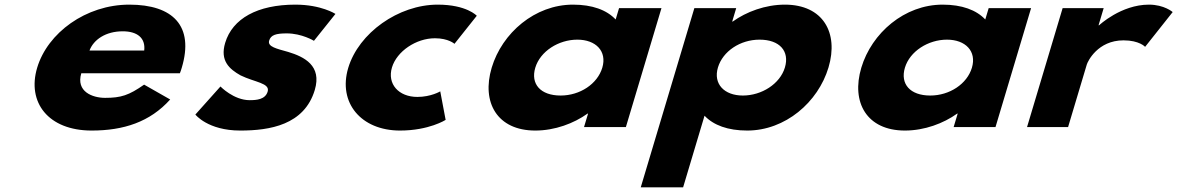

<svg xmlns="http://www.w3.org/2000/svg" viewBox="-20 -548 5077 828"><path d="M755.7 -232C758.5 -238 761.8 -249 763.9 -256C817.7 -436 726.2 -528 537.7 -528C350.1 -528 185.2 -406 140.3 -256C95.7 -107 187.7 15 375.2 15C513.2 15 626.9 -22 713.9 -119L601.5 -183C535.7 -137 502.1 -126 433.2 -126C378.7 -126 306.9 -153 330.6 -232ZM365.9 -330C383.6 -377 435.5 -413 509.3 -413C572.2 -413 608.3 -384 601.9 -330Z M1253.7 -528C1090.4 -528 982.4 -468 951 -363C927.9 -286 969.2 -250 1017.3 -223C1078.5 -193 1145.4 -190 1134.3 -153C1124.1 -119 1086.9 -116 1056.7 -116C987.7 -116 930.7 -175 930.7 -175L822.5 -54C822.5 -54 875.9 15 1016.3 15C1143.3 15 1292.3 -9 1337.5 -160C1368.9 -265 1292.2 -303 1223 -324C1173.9 -338 1132.7 -346 1140.8 -373C1148 -397 1169.4 -404 1216.6 -404C1282 -404 1333.9 -372 1333.9 -372L1426.6 -488C1426.6 -488 1365.5 -528 1253.7 -528Z M1855.6 -383C1914.1 -383 1939.9 -359 1939.9 -359L2036.1 -480C2036.1 -480 1992.5 -528 1867.6 -528C1698.4 -528 1526.9 -406 1481.7 -255C1436.9 -105 1537 15 1705.1 15C1830.1 15 1901.8 -31 1901.8 -31L1878.6 -154C1878.6 -154 1838.4 -130 1780 -130C1698.9 -130 1649.1 -186 1670.3 -257C1691.3 -327 1774.6 -383 1855.6 -383Z M2100.4 -256C2055.6 -106 2124.4 15 2288.4 15C2373.1 15 2455 -16 2513.6 -58H2516L2498.6 0H2679.1L2832.6 -513H2649.7L2635 -464C2596.4 -505 2534.4 -528 2450.9 -528C2286.8 -528 2145.3 -406 2100.4 -256ZM2288.4 -256C2309.7 -327 2388.8 -377 2469.8 -377C2549.7 -377 2598.6 -327 2577.4 -256C2556.5 -186 2481.2 -136 2397.7 -136C2310.6 -136 2267.5 -186 2288.4 -256Z M3552.9 -257C3597.8 -407 3529 -528 3364.9 -528C3280.2 -528 3198.3 -497 3139.8 -455H3137.6L3154.9 -513H2974.4L2743.2 260H2925.9L3018.3 -49C3056.9 -8 3119 15 3202.5 15C3366.5 15 3508 -107 3552.9 -257ZM3364.9 -257C3343.7 -186 3264.6 -136 3183.5 -136C3103.6 -136 3054.9 -186 3076.1 -257C3097.1 -327 3172.1 -377 3255.6 -377C3342.7 -377 3385.8 -327 3364.9 -257Z M3694.4 -256C3649.6 -106 3718.4 15 3882.4 15C3967.1 15 4049 -16 4107.6 -58H4110L4092.6 0H4273.1L4426.6 -513H4243.7L4229 -464C4190.4 -505 4128.4 -528 4044.9 -528C3880.8 -528 3739.3 -406 3694.4 -256ZM3882.4 -256C3903.7 -327 3982.8 -377 4063.8 -377C4143.7 -377 4192.6 -327 4171.4 -256C4150.5 -186 4075.2 -136 3991.7 -136C3904.6 -136 3861.5 -186 3882.4 -256Z M4409.1 0H4586.1L4666.9 -270C4670.8 -283 4713.7 -374 4825.1 -374C4893.7 -374 4918.3 -346 4918.3 -346L5037.2 -496C5037.2 -496 5000.8 -528 4934.8 -528C4814.3 -528 4719.9 -439 4719.9 -439H4717.5L4739.6 -513H4562.6Z"/></svg>

Font: Hussar
Style: BdSuprExtOblThree
Weight: 700
Foundry: Cannot Into Space Fonts
Version: Version 2.00